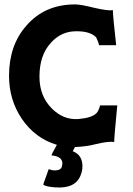

<svg xmlns="http://www.w3.org/2000/svg" viewBox="-20 -657 602 871"><path d="M347 135Q324 200 231 193Q186 190 176 180L201 110Q214 116 229 116Q256 116 261 98Q263 88 263 85Q263 52 214 48Q211 48 238 0Q140 -29 79 -118Q21 -204 21 -313Q21 -452 100 -541Q183 -637 321 -637Q346 -637 410 -621Q472 -607 492 -611Q492 -586 507 -452H429Q428 -463 416 -488Q387 -517 321 -515Q257 -514 211 -463Q159 -407 159 -309Q159 -221 215 -165Q268 -112 335 -117Q396 -122 417 -143Q428 -154 434 -179H512Q498 -34 498 -13Q472 -17 414 -3Q373 8 320 10L310 29Q354 46 354 97Q354 117 347 135Z"/></svg>

Font: GFS Neohellenic Rg
Style: Bold
Weight: 700
Designer: Designed by Takis Katsoulidis and George D. Matthiopoulos.
Foundry: Designed by Takis Katsoulidis and George D. Matthiopoulos.
Version: Version 1.0